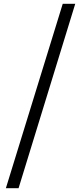

<svg xmlns="http://www.w3.org/2000/svg" viewBox="-20 -814 432 1013"><path d="M11 179H78L377 -794H311Z"/></svg>

Font: Noto Sans CJK JP
Style: Regular
Weight: 400
Designer: Ryoko NISHIZUKA 西塚涼子 (kana, bopomofo & ideographs); Paul D. Hunt (Latin, Greek & Cyrillic); Sandoll Communications 산돌커뮤니
Foundry: Adobe
Version: Version 2.004;hotconv 1.0.118;makeotfexe 2.5.65603